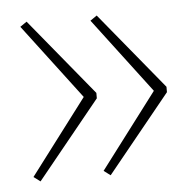

<svg xmlns="http://www.w3.org/2000/svg" viewBox="-38 -510 464 461"><g transform="rotate(-5 194.5 -279.5)"><path d="M363 -274 211 -87 195 -99 332 -280 195 -461 211 -472 363 -287ZM194 -274 42 -87 26 -99 163 -280 26 -461 42 -472 194 -287Z"/></g></svg>

Font: Noto Sans Lao Looped Thin
Style: Regular
Weight: 100
Designer: Mark Frömberg, Ben Mitchell
Foundry: The Fontpad Ltd
Version: Version 1.002; ttfautohint (v1.8.4.7-5d5b)